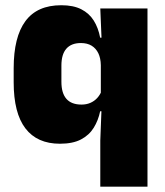

<svg xmlns="http://www.w3.org/2000/svg" viewBox="-20 -524 616 716"><path d="M203.5 12Q118.5 12 74.8 -45.2Q31 -102.5 31 -217V-269.5Q31 -386 74.8 -445.2Q118.5 -504.5 208.5 -504.5Q253.5 -504.5 283 -489.5Q312.5 -474.5 329.5 -447.5Q346.5 -420.5 353.5 -383.5H399L356 -281Q355.5 -307 346.8 -325.2Q338 -343.5 321.8 -353.5Q305.5 -363.5 281.5 -363.5Q246 -363.5 227.5 -342.5Q209 -321.5 209 -279.5V-219Q209 -176.5 227.8 -155.2Q246.5 -134 284 -134Q302.5 -134 317.2 -140.5Q332 -147 342.5 -158.5Q353 -170 359 -185L402.5 -109H353.5Q346.5 -75 329.5 -47.5Q312.5 -20 282 -4Q251.5 12 203.5 12ZM354 172V0L359 -128.5L356 -153V-350L359 -372.5L354 -492.5H530V172Z"/></svg>

Font: Anek Latin Medium ExtraBold
Style: Regular
Weight: 800
Version: Version 1.003